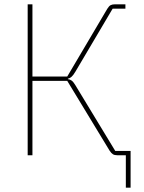

<svg xmlns="http://www.w3.org/2000/svg" viewBox="-20 -718 666 888"><path d="M562 150V-10L573 0H522Q510 0 502.5 -4.5Q495 -9 487 -21L291 -344H130V0H108V-698H130V-364H291L476 -677Q484 -690 491.5 -694Q499 -698 511 -698H560V-678H501L329 -387Q319 -370 311 -363Q303 -356 294 -354V-352Q303 -351 311 -345.5Q319 -340 328 -325L513 -20H584V150Z"/></svg>

Font: IBM Plex Sans Thin
Style: Regular
Weight: 250
Designer: Mike Abbink, Paul van der Laan, Pieter van Rosmalen
Foundry: Bold Monday
Version: Version 3.201